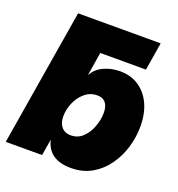

<svg xmlns="http://www.w3.org/2000/svg" viewBox="-133 -838 892 960"><g transform="rotate(20 313.0 -358.5)"><path d="M349.1 11.7Q231 11.7 207.5 -85.9H207L192.9 0H-0.5L119.6 -727.5H559.1L534.7 -579.1H291.5L271.5 -454.1H272Q290.5 -490.2 330.6 -508.8Q370.6 -527.3 416.5 -527.3Q474.6 -527.3 517.1 -499Q559.6 -470.7 582.8 -420.2Q606 -369.6 606 -301.8Q606 -245.6 589.4 -189.9Q572.8 -134.3 540 -88.6Q507.3 -43 459.5 -15.6Q411.6 11.7 349.1 11.7ZM292.5 -141.6Q331.1 -141.6 357.4 -167.5Q383.8 -193.4 397.2 -231Q410.6 -268.6 410.6 -303.7Q410.6 -337.4 395.8 -356.2Q380.9 -375 351.1 -375Q313.5 -375 285.2 -351.1Q256.8 -327.1 241.5 -291Q226.1 -254.9 226.1 -218.8Q226.1 -182.6 243.9 -162.1Q261.7 -141.6 292.5 -141.6Z"/></g></svg>

Font: Inter Display Black
Style: Italic
Weight: 900
Italic angle: -9.39999°
Designer: Rasmus Andersson
Foundry: rsms
Version: Version 4.000;git-a52131595